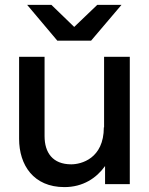

<svg xmlns="http://www.w3.org/2000/svg" viewBox="-20 -752 608 784"><path d="M162 -196V-520H58V-185C58 -78 117 12 243 12C319 12 374 -25 409 -74V0H510V-520H405V-232H404C404 -104 311 -81 271 -81C195 -81 162 -129 162 -196ZM214 -586H352L476 -732H377L283 -642L190 -732H91Z"/></svg>

Font: Aspekta 500
Style: Regular
Weight: 500
Designer: Ivo Dolenc
Version: Version 2.100